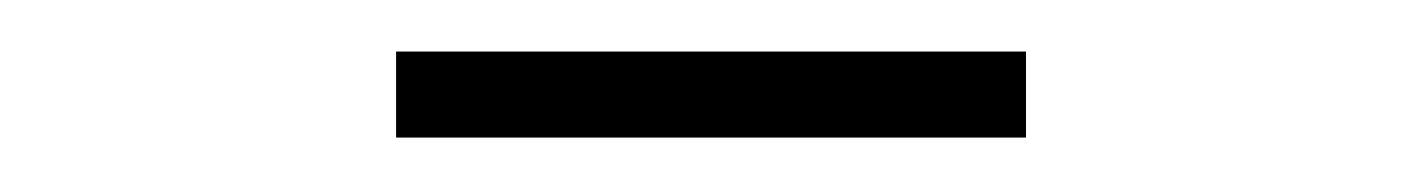

<svg xmlns="http://www.w3.org/2000/svg" viewBox="-20 -562 540 73"><path d="M130.6 -509.7V-542.4H370.1V-509.7Z"/></svg>

Font: Afacad Flux ExtraLight
Style: Regular
Weight: 250
Designer: Kristian Moeller
Foundry: Dicotype
Version: Version 1.100